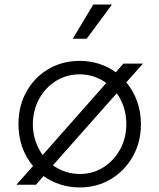

<svg xmlns="http://www.w3.org/2000/svg" viewBox="-20 -810 699 842"><path d="M52 0 125 -82Q94 -118 77.5 -165Q61 -212 61 -266Q61 -345 96 -408Q131 -471 192 -507Q253 -543 330 -543Q375 -543 415 -530Q455 -517 488 -493L521 -531H607L534 -449Q564 -413 581 -366.5Q598 -320 598 -266Q598 -186 562 -123Q526 -60 465.5 -24Q405 12 330 12Q285 12 244.5 -1Q204 -14 171 -38L138 0ZM124 -266Q124 -227 135.5 -192.5Q147 -158 167 -130L446 -446Q422 -464 392 -474Q362 -484 330 -484Q272 -484 225.5 -455Q179 -426 152 -377Q125 -328 124 -266ZM330 -47Q387 -47 433 -76Q479 -105 506.5 -154.5Q534 -204 534 -266Q534 -305 523 -339Q512 -373 492 -401L212 -85Q237 -67 267 -57Q297 -47 330 -47ZM299 -640 389 -790H471L360 -640Z"/></svg>

Font: Plus Jakarta Sans Light
Style: Regular
Weight: 300
Designer: Gumpita Rahayu
Foundry: Tokotype
Version: Version 2.006; ttfautohint (v1.8.4.7-5d5b)